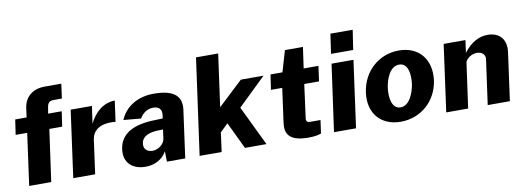

<svg xmlns="http://www.w3.org/2000/svg" viewBox="-59 -1095 3986 1459"><g transform="rotate(-10 1934.0 -366.0)"><path d="M413 -516H308L315 -557C320 -597 334 -611 368 -611H431L446 -723H318C226 -723 164 -672 152 -589L142 -516H54L37 -400H126L71 0H241L297 -400H396Z M411 0H580L616 -262C624 -319 668 -379 802 -366L824 -526C733 -526 665 -461 627 -382L646 -516H482Z M968 10C1038 10 1098 -20 1132 -80L1134 0H1275L1325 -364C1339 -461 1292 -526 1124 -526C999 -526 903 -466 863 -369L997 -357C1027 -407 1067 -422 1102 -422C1148 -422 1168 -397 1163 -354L1159 -329L1108 -327C923 -325 830 -264 815 -151C801 -47 870 10 968 10ZM1041 -100C1002 -100 971 -124 978 -168C986 -229 1054 -243 1105 -245L1147 -246L1137 -173C1130 -135 1086 -100 1041 -100Z M1902 0 1754 -307 1970 -516H1795L1604 -337L1660 -742H1489L1386 0H1556L1576 -148L1637 -207L1736 0Z M2378 -400 2394 -517H2280L2303 -679H2164L2116 -516H2024L2007 -400H2094L2058 -138C2046 -54 2076 7 2225 7C2279 7 2310 -1 2324 -8L2338 -109H2258C2238 -109 2225 -116 2230 -146L2264 -400Z M2698 -742H2526L2504 -590H2675ZM2664 -516H2495L2423 0H2593Z M2938 10C3095 10 3217 -101 3239 -255C3260 -412 3173 -526 3014 -526C2863 -526 2736 -417 2714 -255C2692 -100 2782 10 2938 10ZM2955 -98C2884 -98 2875 -193 2884 -261C2894 -330 2928 -420 2999 -420C3069 -420 3079 -330 3070 -261C3060 -193 3025 -98 2955 -98Z M3289 0H3458L3507 -351C3523 -385 3562 -405 3597 -405C3634 -405 3662 -382 3657 -346L3609 0H3780L3831 -370C3844 -465 3793 -526 3700 -526C3630 -526 3568 -489 3515 -420L3528 -516H3360Z"/></g></svg>

Font: United Sans ExtraBold
Style: Italic
Weight: 800
Italic angle: -8°
Designer: Pablo Impallari, Rodrigo Fuenzalida (Modified by Dan O. Williams)
Version: Version 1.000;PS 001.000;hotconv 1.0.88;makeotf.lib2.5.64775